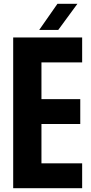

<svg xmlns="http://www.w3.org/2000/svg" viewBox="-20 -999 484 1019"><path d="M50 0V-800H416V-668H200V-473H406V-341H200V-132H416V0ZM188 -840 285 -979H391L289 -840Z"/></svg>

Font: Big Shoulders Text Thin Black
Style: Regular
Weight: 900
Version: Version 2.002